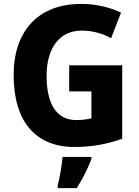

<svg xmlns="http://www.w3.org/2000/svg" viewBox="-20 -837 715 985"><path d="M335 -502V-368H449V-230C428 -225 402 -221 371 -221C267 -221 219 -309 219 -448C219 -589 284 -680 399 -680C455 -680 507 -665 550 -641L601 -772C546 -799 473 -817 397 -817C174 -817 50 -676 50 -452C50 -212 164 -83 361 -83C455 -83 534 -99 607 -125V-502ZM449 -21V-32H301C298 9 286 76 276 115V128H374C406 77 430 28 449 -21Z"/></svg>

Font: Noto Sans Kannada UI SemiCondensed ExtraBold
Style: Regular
Weight: 800
Width: 4
Designer: Jelle Bosma - Monotype Design Team
Foundry: Monotype Imaging Inc.
Version: Version 2.005